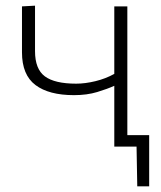

<svg xmlns="http://www.w3.org/2000/svg" viewBox="-20 -517 568 677"><path d="M383 0V-214.5Q359 -203.5 322.8 -192.5Q286.5 -181.5 241 -181.5Q152.5 -181.5 105 -217.2Q57.5 -253 57.5 -332.5V-494.5L103.5 -497V-336.5Q103.5 -273.5 138.2 -247.8Q173 -222 248.5 -222Q280.5 -222 316.5 -230.8Q352.5 -239.5 383 -256.5V-494.5H429V-40.5H506V140H464L461.5 0Z"/></svg>

Font: Heraclito ExtraLight
Style: Regular
Weight: 200
Designer: Kostas Bartsokas (font) & Cristiano Sobral (main changes)
Foundry: Kostas Bartsokas (font) & Cristiano Sobral (main changes)
Version: Version 1.00;July 8, 2020;FontCreator 13.0.0.2655 64-bit